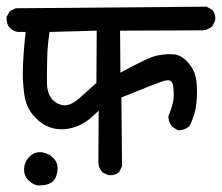

<svg xmlns="http://www.w3.org/2000/svg" viewBox="-29 -585 668 578"><path d="M155.8 -195.8Q106.9 -195.8 71.3 -237.8Q48.3 -264.2 43.5 -305.7Q39.6 -336.4 39.6 -364.3Q39.6 -390.6 42.5 -428.5Q45.4 -466.3 48.3 -488.8H24.9Q10.3 -491.2 0 -501.5Q-9.3 -512.7 -9.3 -528.8Q-9.3 -530.8 -9.3 -533.7L0 -550.8L18.1 -560.1L592.3 -564.9L608.9 -556.2Q615.2 -549.3 617.2 -542.5Q619.1 -535.6 619.1 -531.2Q619.1 -526.9 618.7 -522.9L609.9 -505.4Q596.7 -495.6 583.5 -493.7L332.5 -492.7L333.5 -366.2Q418 -412.6 444.3 -418Q463.9 -421.9 481.4 -421.9Q487.8 -421.9 494.1 -421.4Q518.1 -419.4 538.6 -395Q559.1 -371.6 562.5 -338.4Q564 -323.7 564 -307.1Q564 -290.5 562.5 -277.1Q561 -263.7 559.3 -255.1Q557.6 -246.6 555.2 -238.8Q549.8 -222.2 541.5 -205.6Q527.3 -192.9 510.3 -192.9Q508.8 -192.9 506.3 -192.9L489.7 -203.1Q478 -217.8 478 -234.4V-235.4Q486.3 -254.9 491.2 -274.4Q494.1 -285.2 494.1 -298.1Q494.1 -311 492.7 -323Q491.2 -335 487.1 -339.1Q482.9 -343.3 477.1 -343.3Q471.2 -343.3 463.9 -341.3Q433.1 -331.1 336.4 -291.5L338.4 -84.5L329.6 -66.9Q322.3 -61 315.7 -59.3Q309.1 -57.6 304.7 -57.6Q297.4 -57.6 295.4 -58.6L279.8 -65.9Q268.1 -78.6 267.1 -94.7L268.1 -252Q252.4 -236.3 235.4 -222.7Q219.7 -210.9 198.5 -203.4Q177.2 -195.8 155.8 -195.8ZM43.5 -74.2Q43.5 -96.7 60.1 -113.8Q73.2 -127 90.8 -127Q94.2 -127 98.1 -126.5Q118.7 -123 132.8 -107.9Q144.5 -95.7 144.5 -78.1Q144.5 -73.2 143.6 -67.9Q139.6 -43.5 124.5 -34.7Q111.3 -26.9 89.4 -26.9Q83.5 -26.9 82.5 -26.9Q67.4 -31.2 55.4 -43.5Q43.5 -55.7 43.5 -74.2ZM113.8 -429.7Q113.8 -421.9 113 -403.1Q112.3 -384.3 112.3 -365.2Q112.3 -346.2 112.3 -336.9Q112.8 -301.3 129.9 -284.2Q146 -268.1 166.3 -268.1Q186.5 -268.1 212.2 -291.3Q237.8 -314.5 261.2 -335.4L262.2 -492.7L120.1 -488.8Q115.7 -459.5 113.8 -429.7Z"/></svg>

Font: Bakudai
Style: Medium
Weight: 500
Version: Version 1.48